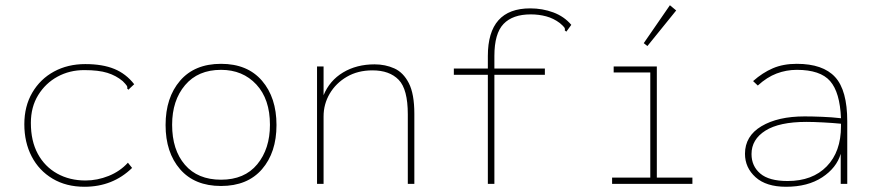

<svg xmlns="http://www.w3.org/2000/svg" viewBox="-20 -703 3340 734"><path d="M303 11Q233 11 181 -20Q129 -51 101 -105Q73 -159 73 -228Q73 -297 103.5 -349Q134 -401 186.5 -429.5Q239 -458 306 -458Q372 -458 417 -439.5Q462 -421 493 -381L477 -366L471 -360L466 -365Q468 -370 464.5 -375.5Q461 -381 449 -393Q424 -414 390.5 -424.5Q357 -435 302 -435Q246 -435 200 -410Q154 -385 126 -339.5Q98 -294 98 -233Q98 -164 124.5 -115Q151 -66 198.5 -39.5Q246 -13 307 -13Q352 -13 395.5 -30.5Q439 -48 469 -81L485 -61Q411 11 303 11Z M825 8Q724 8 668.5 -56Q613 -120 613 -225Q613 -330 668.5 -394.5Q724 -459 825 -459Q926 -459 981.5 -394.5Q1037 -330 1037 -225Q1037 -120 981.5 -56Q926 8 825 8ZM825 -16Q915 -16 963.5 -75Q1012 -134 1012 -226Q1012 -324 960 -380Q908 -436 825 -436Q737 -436 687.5 -377.5Q638 -319 638 -226Q638 -130 687 -73Q736 -16 825 -16Z M1192 0V-449H1217V-339Q1240 -395 1291.5 -426Q1343 -457 1412 -457Q1453 -457 1487.5 -441.5Q1522 -426 1543 -385Q1564 -344 1564 -268V0H1539V-266Q1539 -362 1504 -398Q1469 -434 1404 -434Q1348 -434 1306 -409.5Q1264 -385 1240.5 -345Q1217 -305 1217 -258V0Z M1845 -417H1715V-441H1845V-489Q1845 -671 2007 -671Q2054 -671 2095.5 -655.5Q2137 -640 2164 -608L2151 -590L2145 -582L2139 -587Q2141 -593 2137 -598.5Q2133 -604 2120 -615Q2096 -633 2068 -640.5Q2040 -648 2009 -648Q1940 -648 1905 -611.5Q1870 -575 1870 -489V-441H2063V-417H1870V0H1845Z M2320 0V-24H2466V-426H2326V-449H2491V-24H2627V0ZM2455 -527 2441 -538 2541 -683 2565 -663Z M2985 11Q2909 11 2868.5 -25.5Q2828 -62 2828 -115Q2828 -183 2891 -220.5Q2954 -258 3056 -258Q3084 -258 3122.5 -256.5Q3161 -255 3195 -251Q3191 -350 3153.5 -393Q3116 -436 3026 -436Q2986 -436 2949 -422Q2912 -408 2877 -376L2859 -393Q2895 -425 2934.5 -442Q2974 -459 3026 -459Q3126 -459 3172.5 -408.5Q3219 -358 3219 -239V0H3194V-115Q3178 -61 3123 -25Q3068 11 2985 11ZM2853 -114Q2853 -68 2886.5 -39.5Q2920 -11 2991 -11Q3086 -11 3140.5 -67Q3195 -123 3195 -220Q3195 -225 3195 -230Q3165 -233 3127 -235Q3089 -237 3063 -237Q2959 -237 2906 -203.5Q2853 -170 2853 -114Z"/></svg>

Font: Inconsolata SemiExpanded ExtraLight
Style: Regular
Weight: 200
Width: 6
Monospace: yes
Designer: Raph Levien, Cyreal, Brenton Simpson
Foundry: Raph Levien, Cyreal, Google
Version: Version 3.001; ttfautohint (v1.8.2.53-6de2)